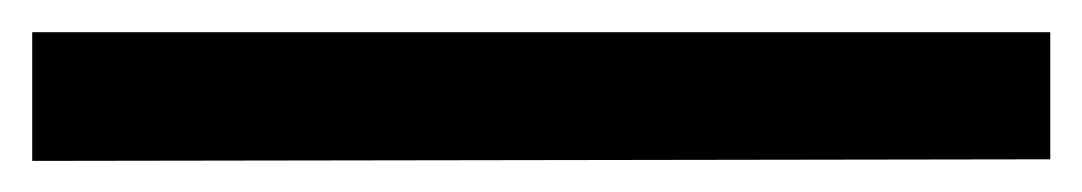

<svg xmlns="http://www.w3.org/2000/svg" viewBox="-31 -116 682 121"><path d="M630.9 -15.6 -10.7 -14.6V-95.7H630.9Z"/></svg>

Font: Thabit
Style: Regular
Weight: 500
Designer: Regenerated by Nadim Shaikli
Foundry: MAK Alagha
Version: 0.01